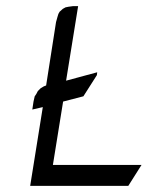

<svg xmlns="http://www.w3.org/2000/svg" viewBox="-20 -604 511 624"><path d="M78.1 0 119.1 -255.9 85 -248 88.9 -273.9 92.8 -291 98.1 -298.8 103 -308.1 111.8 -316.9 122.1 -323.2 129.9 -326.2 162.1 -532.2 167 -549.8 169.9 -559.1 173.8 -565.9 184.1 -575.2 192.9 -580.1 202.1 -582 216.8 -584H233.9L194.8 -341.8L295.9 -369.1L294.9 -359.9L251 -291L185.1 -273.9L151.9 -67.9H439.9L397 0Z"/></svg>

Font: Petahja
Style: Italic
Weight: 400
Designer: T. Christopher White
Version: Version 1.1